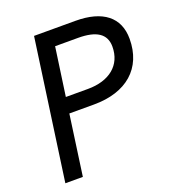

<svg xmlns="http://www.w3.org/2000/svg" viewBox="-128 -797 813 897"><g transform="rotate(-20 278.5 -348.5)"><path d="M44 0H131L173 -300H296C457 -300 557 -385 557 -532C557 -639 483 -697 348 -697H142ZM184 -378 218 -618H332C422 -618 469 -589 469 -525C469 -432 400 -378 294 -378Z"/></g></svg>

Font: HK Grotesk
Style: Italic
Weight: 400
Italic angle: -16°
Designer: Alfredo Marco Pradil
Foundry: Hanken Design Co.
Version: Version 3.001;FEAKit 1.0